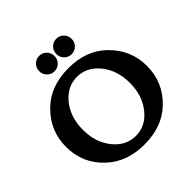

<svg xmlns="http://www.w3.org/2000/svg" viewBox="-243 -1145 1347 1347"><g transform="rotate(-45 431.0 -471.5)"><path d="M463.9 -930.7Q485.8 -953.1 517.6 -953.1Q549.3 -953.1 571.3 -930.7Q593.3 -908.2 593.3 -876.2Q593.3 -844.2 571.3 -822Q549.3 -799.8 517.6 -799.8Q485.8 -799.8 463.9 -822Q441.9 -844.2 441.9 -876.2Q441.9 -908.2 463.9 -930.7ZM293.9 -930.7Q315.9 -953.1 347.7 -953.1Q379.4 -953.1 401.4 -930.7Q423.3 -908.2 423.3 -876.2Q423.3 -844.2 401.4 -822Q379.4 -799.8 347.7 -799.8Q315.9 -799.8 293.9 -822Q272 -844.2 272 -876.2Q272 -908.2 293.9 -930.7ZM431.2 9.8Q257.3 9.8 147.5 -93.3Q29.3 -204.1 29.3 -368.7Q29.3 -528.8 146.5 -642.1Q254.4 -747.1 431.2 -747.1Q607.9 -747.1 715.8 -642.1Q833 -528.8 833 -368.7Q833 -206.1 714.8 -93.3Q606.9 9.8 431.2 9.8ZM664.1 -368.2Q664.1 -493.2 596.7 -577.1Q528.8 -661.6 431.2 -661.6Q333.5 -661.6 265.1 -577.1Q197.8 -494.1 197.8 -368.7Q197.8 -243.7 265.1 -160.2Q333 -75.7 431.2 -75.7Q529.3 -75.7 596.7 -160.2Q664.1 -244.6 664.1 -368.2Z"/></g></svg>

Font: Classica
Style: Bold
Weight: 700
Designer: Wojciech Kalinowski "wmk69" (wmk69@o2.pl)
Foundry: Wojciech Kalinowski "wmk69" (wmk69@o2.pl)
Version: Version 2.1.1; 2021-05-14